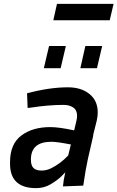

<svg xmlns="http://www.w3.org/2000/svg" viewBox="-20 -963 608 994"><path d="M167 11Q32 11 32 -115V-124Q32 -217 90 -261Q148 -305 240 -305Q286 -305 364 -288L376 -339Q379 -353 379 -364Q379 -393 359 -406.5Q339 -420 309 -420Q232 -420 141 -406L123 -404L120 -480Q236 -511 332 -511Q400 -511 443 -476.5Q486 -442 486 -381Q486 -362 481 -339L462 -263L463 -262L435 -140Q424 -91 411 -2L306 2L310 -31L318 -71Q318 -70 297 -49.5Q276 -29 242 -9Q208 11 167 11ZM195 -80Q221 -80 245 -92Q269 -104 290.5 -120Q312 -136 333 -158L347 -215Q275 -229 246 -229Q140 -229 140 -137Q140 -106 153.5 -93Q167 -80 195 -80ZM294 -610H207L234 -725H321ZM482 -610H396L422 -725H509ZM548 -858H256L275 -943H568Z"/></svg>

Font: Storia Sans SemiBold
Style: Italic
Weight: 600
Italic angle: -13°
Designer: Campivisivi
Foundry: Accademia di Belle Arti di Urbino and students of MA course of Visual design
Version: Version 60.001;May 25, 2020;FontCreator 12.0.0.2522 64-bit